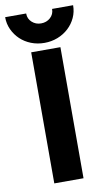

<svg xmlns="http://www.w3.org/2000/svg" viewBox="-109 -810 482 854"><g transform="rotate(-10 131.5 -383.0)"><path d="M65 0V-592H197V0ZM73 -765Q73 -742 90 -726.5Q107 -711 131 -711Q156 -711 173 -726.5Q190 -742 190 -765V-766H285Q285 -736 273 -710Q261 -684 240 -664.5Q219 -645 191 -634Q163 -623 131 -623Q99 -623 71 -634Q43 -645 22.5 -664.5Q2 -684 -10 -710Q-22 -736 -22 -766H73Z"/></g></svg>

Font: PostBus
Style: Regular
Weight: 400
Designer: Peter Wiegel
Version: Version 1.001